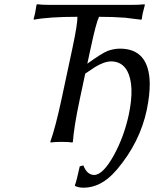

<svg xmlns="http://www.w3.org/2000/svg" viewBox="-20 -668 736 904"><path d="M670.9 -149.9Q638.7 2 531.7 128.9Q528.8 132.3 526.4 134.8Q457 215.3 374 215.8Q345.7 215.3 333 207L332.5 204.1Q339.8 188 355.5 115.2L372.6 110.8Q389.2 154.8 422.9 155.8Q464.8 155.8 516.1 63Q563.5 -23.4 585.9 -126Q615.7 -265.6 578.6 -335Q553.7 -378.4 504.4 -378.9Q470.7 -378.9 427.2 -352.1Q409.2 -340.8 381.3 -321.3L355.5 -200.2Q328.1 -71.3 323.2 0L320.3 2.9Q302.7 0 270 0Q237.3 0 218.3 2.9L216.8 0Q241.2 -68.4 269.5 -200.2L321.8 -444.8Q346.2 -560.5 344.2 -588.9Q210.4 -588.9 139.2 -575.2L138.2 -579.1Q146 -603 151.9 -645L154.8 -647.9Q178.7 -645 213.9 -645H600.1Q636.2 -645 660.6 -647.9L662.1 -645Q649.9 -602.1 647.9 -579.1L645 -575.2L569.8 -584.5Q512.7 -588.9 446.3 -588.9Q432.6 -561.5 407.7 -444.8L391.1 -368.2Q461.4 -418.5 486.8 -428.2Q514.2 -438.5 544.4 -439Q682.1 -439 685.1 -275.4Q685.5 -219.7 670.9 -149.9Z"/></svg>

Font: Linux Biolinum Slanted O
Style: Slanted
Weight: 400
Designer: Philipp H. Poll
Foundry: Philipp H. Poll
Version: Version 1.0.4